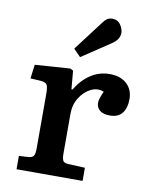

<svg xmlns="http://www.w3.org/2000/svg" viewBox="-89 -870 740 936"><g transform="rotate(10 281.5 -402.0)"><path d="M58 0V-66L108 -69Q125 -71 131 -81Q137 -91 137 -118V-386Q137 -420 130.5 -431.5Q124 -443 100 -445L48 -448L57 -517L231 -529L246 -521L254 -430H259Q289 -480 331.5 -508Q374 -536 425 -536Q479 -536 510 -507.5Q541 -479 541 -432Q541 -388 521 -362.5Q501 -337 461 -337Q426 -337 409.5 -351.5Q393 -366 393 -388Q393 -398 397 -411Q401 -424 411 -446Q379 -459 346.5 -443Q314 -427 292 -392Q270 -357 270 -312V-116Q270 -91 275.5 -80.5Q281 -70 300 -69L385 -65V0ZM268 -592 233 -628 343 -773Q355 -790 366 -797Q377 -804 390 -804Q418 -804 432 -783Q446 -762 446 -743Q446 -710 409 -686Z"/></g></svg>

Font: Literata 7pt SemiBold
Style: Regular
Weight: 600
Designer: Latin by Veronika Burian and Jose Scaglione. Greek by Irene Vlachou. Cyrillic by Vera Evstafieva.
Foundry: TypeTogether
Version: Version 3.002